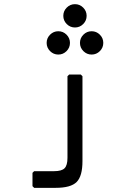

<svg xmlns="http://www.w3.org/2000/svg" viewBox="-20 -550 552 922"><path d="M376 224Q376 296 348 324Q320 352 248 352H144L136 344V280L144 272H240Q276 272 290 258Q304 244 304 208V-184L312 -192H368L376 -184ZM260 -288Q237 -288 220.5 -304.5Q204 -321 204 -344Q204 -367 220.5 -383.5Q237 -400 260 -400Q283 -400 299.5 -383.5Q316 -367 316 -344Q316 -321 299.5 -304.5Q283 -288 260 -288ZM420 -288Q397 -288 380.5 -304.5Q364 -321 364 -344Q364 -367 380.5 -383.5Q397 -400 420 -400Q443 -400 459.5 -383.5Q476 -367 476 -344Q476 -321 459.5 -304.5Q443 -288 420 -288ZM340 -418Q317 -418 300.5 -434.5Q284 -451 284 -474Q284 -497 300.5 -513.5Q317 -530 340 -530Q363 -530 379.5 -513.5Q396 -497 396 -474Q396 -451 379.5 -434.5Q363 -418 340 -418Z"/></svg>

Font: Hasubi Mono
Style: Regular
Weight: 400
Designer: Eli Heuer
Foundry: Eli Heuer
Version: Version 1.000